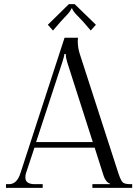

<svg xmlns="http://www.w3.org/2000/svg" viewBox="-20 -911 670 931"><path d="M342 -891 445 -791 420 -763 383 -806Q375 -815 363.5 -826.5Q352 -838 346.5 -844Q341 -850 336 -857.5Q331 -865 330 -870H326Q325 -865 320 -857.5Q315 -850 310 -844.5Q305 -839 293 -826.5Q281 -814 274 -806L237 -763L212 -791L314 -891ZM155 -222H430L306 -609Q299 -631 299 -649H292Q292 -639 282 -609ZM9 0V-18H24Q62 -18 79 -71L293 -728H358V-723Q358 -722 357.5 -718.5Q357 -715 357 -713Q357 -679 367 -649L554 -71Q566 -35 575.5 -26.5Q585 -18 613 -18H621V0H428V-18H514V-20Q493 -28 483 -57L439 -195H147L106 -71Q103 -63 103 -50Q103 -18 149 -18H187V0Z"/></svg>

Font: Foglihten068fMac
Style: Regular
Weight: 500
Designer: gluk (gluksza@wp.pl)
Foundry: gluk (gluksza@wp.pl)
Version: Version 0.68